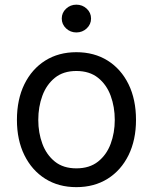

<svg xmlns="http://www.w3.org/2000/svg" viewBox="-20 -771 640 803"><path d="M299.3 11.7Q225.1 11.7 169.2 -23.4Q113.3 -58.6 82 -122.1Q50.8 -185.5 50.8 -269.5Q50.8 -355 82 -418.7Q113.3 -482.4 169.2 -517.6Q225.1 -552.7 299.3 -552.7Q374 -552.7 430.2 -517.6Q486.3 -482.4 517.6 -418.7Q548.8 -355 548.8 -269.5Q548.8 -185.5 517.6 -122.1Q486.3 -58.6 430.2 -23.4Q374 11.7 299.3 11.7ZM299.3 -66.9Q354.5 -66.9 390.1 -95.2Q425.8 -123.5 442.9 -169.7Q460 -215.8 460 -269.5Q460 -323.7 442.9 -370.4Q425.8 -417 390.1 -445.6Q354.5 -474.1 299.3 -474.1Q244.6 -474.1 209.5 -445.6Q174.3 -417 157.2 -370.6Q140.1 -324.2 140.1 -269.5Q140.1 -215.8 157.2 -169.7Q174.3 -123.5 209.5 -95.2Q244.6 -66.9 299.3 -66.9ZM299.3 -635.3Q274.4 -635.3 256.3 -652.3Q238.3 -669.4 238.3 -693.4Q238.3 -717.8 256.3 -734.6Q274.4 -751.5 299.3 -751.5Q324.7 -751.5 342.8 -734.6Q360.8 -717.8 360.8 -693.4Q360.8 -669.4 342.8 -652.3Q324.7 -635.3 299.3 -635.3Z"/></svg>

Font: Inter Variable LoSnoCo
Style: Regular
Weight: 400
Designer: Rasmus Andersson
Foundry: rsms
Version: Version 4.000;git-a52131595; featfreeze: case,dlig,ss01,ss02